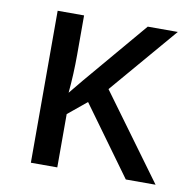

<svg xmlns="http://www.w3.org/2000/svg" viewBox="-66 -601 665 667"><g transform="rotate(10 267.0 -268.0)"><path d="M402.8 -536.1H508.8L306.2 -298.8L524.9 0H419.9L244.1 -242.2L178.2 -188V0H85V-536.1H178.2V-397Q178.2 -329.1 171.9 -262.2L212.9 -312Z"/></g></svg>

Font: Noto Sans Southeast Asian
Style: Regular
Weight: 400
Designer: Monotype Design Team
Foundry: Monotype Imaging Inc.
Version: Version 1.06 uh; ttfautohint (v1.4.1)